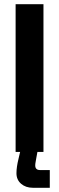

<svg xmlns="http://www.w3.org/2000/svg" viewBox="-20 -720 280 910"><path d="M54 0V-700H186V0ZM136 170Q102 170 80 151Q58 132 58 101Q58 86 60.5 69Q63 52 67 36L80 -20H161L151 35Q150 42 148.5 49.5Q147 57 147 64Q147 86 170 86H216V170Z"/></svg>

Font: Space Grotesk Frontify
Style: Bold
Weight: 700
Designer: Florian Karsten
Version: Version 2.000